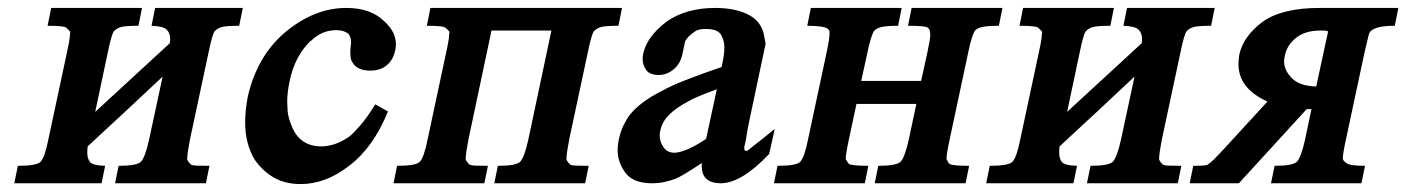

<svg xmlns="http://www.w3.org/2000/svg" viewBox="-20 -462 3545 484"><path d="M220 -180 408 -353Q409 -359 409 -363Q409 -379 400 -387.5Q391 -396 362 -397L371 -442H592L583 -397Q549 -397 538 -393.5Q527 -390 521 -383Q515 -375 506 -331L459 -111Q452 -75 452 -63Q452 -60 452 -59L451 -60Q453 -58 455 -54.5Q457 -51 461 -48H460Q464 -45 475.5 -44.5Q487 -44 508 -44L499 0H270L279 -44Q324 -44 335 -54Q346 -65 356 -111L390 -269Q342 -224 296 -181Q250 -138 201 -93Q200 -84 200 -77Q200 -63 206.5 -54Q213 -45 245 -44L236 0H16L25 -44Q72 -44 82 -54Q93 -65 102 -111L149 -331Q154 -353 155.5 -365.5Q157 -378 157 -382Q154 -386 147 -392Q143 -397 100 -397L109 -442H338L329 -397Q295 -397 284 -393.5Q273 -390 267 -383Q261 -375 252 -331Z M958 -181Q921 -90 860 -44Q801 2 738 2Q700 2 672 -13.5Q644 -29 623 -58Q598 -98 598 -154Q598 -185 605 -220Q616 -268 639 -308.5Q662 -349 698 -380Q772 -442 853 -442Q915 -442 949 -408Q978 -382 978 -350Q978 -342 976 -334Q971 -311 955 -297.5Q939 -284 913 -284Q881 -284 869 -304Q865 -309 864 -317Q863 -325 863 -330Q863 -337 864 -346Q865 -351 865 -355Q865 -369 858 -377Q847 -386 828 -386Q791 -386 764 -359V-360Q723 -321 710 -257Q704 -229 704 -205Q704 -200 705 -183Q706 -166 717 -140Q738 -93 790 -93Q825 -93 861 -118Q873 -128 890 -148Q907 -168 926 -199Z M1370 -385H1219L1161 -111Q1154 -75 1154 -63Q1154 -60 1154 -59L1153 -60Q1155 -58 1157 -54.5Q1159 -51 1163 -48H1162Q1167 -45 1178 -44.5Q1189 -44 1210 -44L1201 0H972L981 -44Q1028 -44 1038 -54Q1049 -65 1058 -111L1105 -331Q1110 -353 1111.5 -365.5Q1113 -378 1113 -382Q1110 -386 1103 -392Q1099 -397 1056 -397L1065 -442H1548L1539 -397Q1505 -397 1494 -393.5Q1483 -390 1477 -383Q1471 -375 1462 -331L1415 -111Q1408 -75 1408 -63Q1408 -60 1408 -59L1407 -60Q1409 -58 1411 -54.5Q1413 -51 1417 -48H1416Q1420 -45 1431.5 -44.5Q1443 -44 1464 -44L1455 0H1226L1235 -44Q1280 -44 1291 -54Q1302 -65 1312 -111Z M1797 0Q1774 0 1761.5 -10.5Q1749 -21 1749 -44Q1749 -47 1749 -51Q1698 -17 1682 -11Q1668 -6 1654 -3Q1640 0 1624 0Q1576 0 1556.5 -26.5Q1537 -53 1537 -83Q1537 -98 1541 -115Q1545 -132 1552 -146.5Q1559 -161 1568 -173Q1595 -206 1647 -232Q1670 -245 1708 -260Q1746 -275 1799 -293L1800 -298Q1806 -324 1806 -342Q1806 -360 1797.5 -374.5Q1789 -389 1759 -389Q1741 -389 1732 -383Q1707 -365 1706 -353L1701 -329Q1696 -302 1678.5 -287.5Q1661 -273 1641 -273Q1618 -273 1609 -285.5Q1600 -298 1600 -313Q1600 -321 1602 -329Q1612 -371 1661 -408Q1710 -442 1783 -442Q1838 -442 1872 -422Q1900 -405 1906 -373L1910 -352L1869 -158Q1863 -130 1861 -114Q1858 -97 1856 -91Q1856 -84 1858 -82H1864Q1866 -84 1883 -97Q1900 -110 1933 -137L1919 -74Q1849 0 1797 0ZM1787 -237Q1760 -227 1742 -219.5Q1724 -212 1716 -207Q1684 -190 1667 -173Q1650 -156 1645 -135Q1643 -127 1643 -120Q1643 -105 1652.5 -91Q1662 -77 1680 -77Q1693 -77 1714 -86Q1735 -95 1760 -112Z M2151 -258H2302L2318 -331Q2322 -350 2323.5 -359.5Q2325 -369 2325 -374Q2325 -379 2324 -383Q2324 -388 2319 -392Q2314 -397 2269 -397L2278 -442H2507L2498 -397Q2468 -397 2454 -393.5Q2440 -390 2436 -382Q2433 -376 2429 -363.5Q2425 -351 2421 -331L2374 -111Q2366 -74 2366 -61Q2368 -58 2369 -55Q2370 -52 2374 -49H2373Q2380 -44 2423 -44L2414 0H2185L2194 -44Q2239 -44 2250 -54Q2261 -65 2271 -111L2290 -200H2139L2120 -111Q2112 -74 2112 -61Q2116 -53 2120 -49H2119Q2128 -44 2169 -44L2160 0H1931L1940 -44Q1987 -44 1997 -54Q2008 -65 2017 -111L2064 -331Q2068 -350 2069.5 -360.5Q2071 -371 2071 -377Q2071 -380 2071 -383Q2070 -385 2069.5 -386.5Q2069 -388 2067 -389Q2058 -397 2015 -397L2024 -442H2253L2244 -397Q2214 -397 2200.5 -393.5Q2187 -390 2182 -382Q2179 -376 2175 -363.5Q2171 -351 2167 -331Z M2670 -180 2858 -353Q2859 -359 2859 -363Q2859 -379 2850 -387.5Q2841 -396 2812 -397L2821 -442H3042L3033 -397Q2999 -397 2988 -393.5Q2977 -390 2971 -383Q2965 -375 2956 -331L2909 -111Q2902 -75 2902 -63Q2902 -60 2902 -59L2901 -60Q2903 -58 2905 -54.5Q2907 -51 2911 -48H2910Q2914 -45 2925.5 -44.5Q2937 -44 2958 -44L2949 0H2720L2729 -44Q2774 -44 2785 -54Q2796 -65 2806 -111L2840 -269Q2792 -224 2746 -181Q2700 -138 2651 -93Q2650 -84 2650 -77Q2650 -63 2656.5 -54Q2663 -45 2695 -44L2686 0H2466L2475 -44Q2522 -44 2532 -54Q2543 -65 2552 -111L2599 -331Q2604 -353 2605.5 -365.5Q2607 -378 2607 -382Q2604 -386 2597 -392Q2593 -397 2550 -397L2559 -442H2788L2779 -397Q2745 -397 2734 -393.5Q2723 -390 2717 -383Q2711 -375 2702 -331Z M3505 -442 3496 -397Q3466 -397 3451 -392Q3436 -387 3432 -379Q3430 -374 3427.5 -362.5Q3425 -351 3420 -331L3373 -111Q3365 -74 3365 -62Q3366 -56 3374 -51Q3382 -44 3421 -44L3412 0H3184L3193 -44Q3238 -44 3249 -54Q3260 -65 3270 -111L3286 -187H3274L3103 0H2979L2988 -44Q3020 -44 3025 -47H3024Q3031 -51 3040 -60Q3049 -69 3063 -84L3175 -206Q3102 -239 3102 -300Q3102 -312 3104 -324Q3114 -371 3164 -408Q3213 -442 3307 -442ZM3298 -244 3328 -383Q3322 -385 3317.5 -385Q3313 -385 3308 -385Q3270 -385 3247 -366.5Q3224 -348 3219 -322Q3217 -314 3217 -307Q3217 -285 3236.5 -265Q3256 -245 3298 -244Z"/></svg>

Font: New Athena Unicode
Style: Bold Italic
Weight: 700
Designer: J. Rusten 1997; rev. by R. Hancock 2001, 2002, rev. by D. Mastronarde 2002-2021
Foundry: Society for Classical Studies (formerly American Philological Association)
Version: Version 5.008